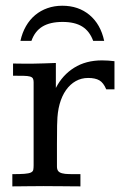

<svg xmlns="http://www.w3.org/2000/svg" viewBox="-20 -663 441 683"><path d="M387.2 -345.2H357.9Q348.1 -368.7 333.5 -377.2Q318.8 -385.7 293.5 -385.7Q269.5 -385.7 249.5 -374.5Q229.5 -363.3 214.8 -342.5Q200.2 -321.8 192.1 -292.7Q184.1 -263.7 183.6 -228Q183.1 -227.5 183.1 -216.1Q183.1 -204.6 182.9 -187.5Q182.6 -170.4 182.6 -150.6Q182.6 -130.9 182.6 -113.3Q182.6 -95.7 182.6 -83.7Q182.6 -71.8 182.6 -70.8Q182.6 -60.5 186.8 -54.9Q190.9 -49.3 200.7 -46.6Q210.4 -43.9 226.6 -43.7Q242.7 -43.5 266.1 -43.5V0Q250.5 0 236.1 -0.2Q221.7 -0.5 206.1 -0.5Q190.4 -0.5 173.1 -0.7Q155.8 -1 134.8 -1Q116.7 -1 102.1 -0.7Q87.4 -0.5 74.5 -0.5Q61.5 -0.5 49.3 -0.2Q37.1 0 23.9 0V-43.5Q51.8 -43.5 67.1 -44.7Q82.5 -45.9 89.8 -49.3Q97.2 -52.7 98.4 -59.1Q99.6 -65.4 99.6 -75.2V-371.1Q99.6 -379.4 96.9 -384Q94.2 -388.7 86.2 -390.9Q78.1 -393.1 63.7 -393.3Q49.3 -393.6 26.4 -393.6V-437Q31.7 -437 43.2 -436.8Q54.7 -436.5 65.9 -436.5H94.7Q115.2 -436.5 136 -437.5Q156.7 -438.5 178.7 -439V-350.1Q202.1 -396 243.9 -422.1Q285.6 -448.2 342.8 -448.2Q364.3 -448.2 387.2 -445.3ZM52.7 -517.6Q59.1 -546.9 72.5 -570.1Q85.9 -593.3 105.2 -609.4Q124.5 -625.5 148.9 -634Q173.3 -642.6 201.7 -642.6Q259.3 -642.6 298.6 -609.6Q337.9 -576.7 350.6 -517.6H311.5Q298.8 -552.2 272.5 -568.6Q246.1 -585 202.6 -585Q158.2 -585 131.1 -568.6Q104 -552.2 91.8 -517.6Z"/></svg>

Font: Kameron
Style: Regular
Weight: 400
Version: Version 1.000